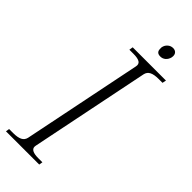

<svg xmlns="http://www.w3.org/2000/svg" viewBox="-279 -867 902 902"><g transform="rotate(45 171.5 -416.0)"><path d="M228 -786V-796Q231 -812 242.5 -822Q254 -832 269 -832Q281 -832 288.5 -825Q296 -818 296 -805Q296 -799 295 -796Q291 -780 280 -770.5Q269 -761 254 -761Q228 -761 228 -786ZM-7 -18H20Q49 -18 65 -26Q81 -34 85 -52L206 -647Q210 -665 197.5 -673Q185 -681 156 -681H129L132 -700H353L349 -681H323Q294 -681 278 -673Q262 -665 258 -647L137 -52Q136 -49 136 -44Q136 -18 187 -18H214L211 0H-10Z"/></g></svg>

Font: Taviraj ExtraLight
Style: Italic
Weight: 275
Italic angle: -12°
Designer: Katatrad Team
Foundry: CadsonDemak
Version: Version 1.001